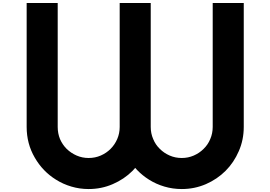

<svg xmlns="http://www.w3.org/2000/svg" viewBox="-20 -1279 1828 1298"><path d="M999 -420.9Q999 -334 965.8 -257.8Q932.6 -180.7 876 -124Q819.3 -67.4 742.2 -34.2Q666 -1 579.1 -1Q579.1 -71.3 579.1 -210.9Q623 -210.9 661.1 -227.5Q699.2 -244.1 727.5 -272.5Q755.9 -300.8 772.5 -338.9Q789.1 -377 789.1 -420.9Q841.8 -420.9 893.6 -420.9Q946.3 -420.9 999 -420.9ZM579.1 -1Q518.6 -1 462.9 -17.6Q406.2 -34.2 358.4 -64.5Q268.6 -120.1 214.8 -213.9Q160.2 -307.6 160.2 -420.9Q229.5 -420.9 370.1 -420.9Q370.1 -377 385.7 -338.9Q402.3 -300.8 430.7 -272.5Q460 -244.1 498 -227.5Q536.1 -210.9 579.1 -210.9Q579.1 -158.2 579.1 -106.4Q579.1 -53.7 579.1 -1ZM1627.9 -420.9Q1627.9 -334 1594.7 -257.8Q1561.5 -180.7 1504.9 -124Q1448.2 -67.4 1372.1 -34.2Q1294.9 -1 1209 -1Q1209 -71.3 1209 -210.9Q1252 -210.9 1290 -227.5Q1328.1 -244.1 1356.4 -272.5Q1385.7 -300.8 1401.4 -338.9Q1418 -377 1418 -420.9Q1470.7 -420.9 1523.4 -420.9Q1575.2 -420.9 1627.9 -420.9ZM1209 -1Q1147.5 -1 1091.8 -17.6Q1035.2 -34.2 987.3 -64.5Q898.4 -120.1 843.8 -213.9Q789.1 -307.6 789.1 -420.9Q859.4 -420.9 999 -420.9Q999 -377 1015.6 -338.9Q1031.2 -300.8 1060.5 -272.5Q1088.9 -244.1 1127 -227.5Q1165 -210.9 1209 -210.9Q1209 -158.2 1209 -106.4Q1209 -53.7 1209 -1ZM160.2 -1258.8Q229.5 -1258.8 370.1 -1258.8Q370.1 -979.5 370.1 -420.9Q299.8 -420.9 160.2 -420.9Q160.2 -700.2 160.2 -1258.8ZM1418 -1258.8Q1488.3 -1258.8 1627.9 -1258.8Q1627.9 -979.5 1627.9 -420.9Q1557.6 -420.9 1418 -420.9Q1418 -700.2 1418 -1258.8ZM789.1 -1258.8Q859.4 -1258.8 999 -1258.8Q999 -979.5 999 -420.9Q928.7 -420.9 789.1 -420.9Q789.1 -700.2 789.1 -1258.8Z"/></svg>

Font: CornerV20
Style: Regular
Weight: 400
Designer: Olivier Tavernier
Version: Version 20